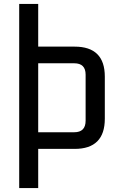

<svg xmlns="http://www.w3.org/2000/svg" viewBox="-20 -760 624 980"><path d="M78 200V-740H175V-522H361Q515 -522 515 -369V-154Q515 0 361 0H175V200ZM175 -85H359Q417 -85 417 -144V-379Q417 -437 359 -437H175Z"/></svg>

Font: Oxanium Medium
Style: Regular
Weight: 500
Designer: Severin Meyer
Version: Version 1.001